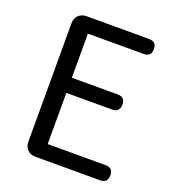

<svg xmlns="http://www.w3.org/2000/svg" viewBox="-133 -837 855 941"><g transform="rotate(20 294.0 -366.5)"><path d="M158 0Q132 0 116 -16Q100 -32 100 -58V-675Q100 -701 116 -717Q132 -733 158 -733H484Q523 -733 523 -694Q523 -655 484 -655H193V-425H432Q471 -425 471 -386Q471 -346 432 -346H193V-79H495Q534 -79 534 -40Q534 0 495 0H317Z"/></g></svg>

Font: GenSenRounded TW R
Style: Regular
Weight: 400
Version: Version 1.501;PS 1;hotconv 16.6.51;makeotf.lib2.5.65220